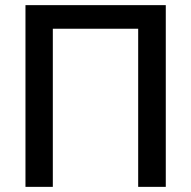

<svg xmlns="http://www.w3.org/2000/svg" viewBox="-20 -727 744 747"><path d="M625 0H517.6V-615.2H185.5V0H79.1V-707H625Z"/></svg>

Font: Pretendard GOV Medium
Style: Regular
Weight: 500
Designer: Base glyphs from Inter by Rasmus Andersson; Hangeul glyphs from Noto Sans CJK(Source Han Sans) by Jang Soo-young and Kan
Foundry: Kil Hyung-jin
Version: Version 1.309